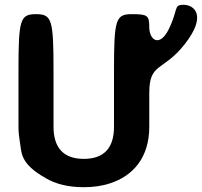

<svg xmlns="http://www.w3.org/2000/svg" viewBox="-20 -770 841 800"><path d="M329 -108C245 -108 203 -154 203 -242V-477C203 -689 196 -711 130 -711C64 -711 57 -689 57 -477V-242C57 -221 59 -202 62 -184C71 -136 59 -91 170 -28C212 -3 265 10 329 10C368 10 405 5 438 -6C535 -37 602 -114 602 -242V-383C602 -510 659 -471 749 -585C845 -707 788 -750 745 -750C701 -750 725 -731 681 -644C643 -572 602 -605 602 -656C602 -706 595 -711 529 -711C462 -711 455 -689 455 -477V-242C455 -154 414 -108 329 -108Z"/></svg>

Font: Asimov Print
Style: A
Weight: 500
Designer: Google
Version: Version 2.000980: 2014